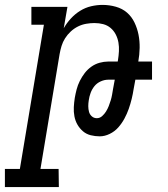

<svg xmlns="http://www.w3.org/2000/svg" viewBox="-66 -548 686 783"><path d="M174 215H-46V141H15L113 -447H62V-520H209L194 -433Q206 -454 223 -472.5Q240 -491 261 -504Q282 -517 305.5 -522.5Q329 -528 352 -528Q380 -528 406.5 -520.5Q433 -513 452 -496.5Q471 -480 482.5 -456Q494 -432 499 -406Q504 -380 503.5 -352.5Q503 -325 498 -297H554V-223H486L479 -185Q476 -165 471 -144.5Q466 -124 459 -104Q452 -84 441.5 -64.5Q431 -45 416.5 -28.5Q402 -12 381.5 -2Q361 8 341 8Q322 8 304 3.5Q286 -1 272.5 -12.5Q259 -24 250 -39.5Q241 -55 237.5 -73.5Q234 -92 235 -111Q236 -130 239 -149Q242 -166 246.5 -183.5Q251 -201 259.5 -218Q268 -235 279.5 -250Q291 -265 306.5 -276Q322 -287 340 -292Q358 -297 375 -297H414L415 -302Q418 -321 419 -339Q420 -357 417 -374.5Q414 -392 406 -407.5Q398 -423 385 -434Q372 -445 355 -449.5Q338 -454 319 -454Q303 -454 285.5 -451Q268 -448 252 -440Q236 -432 222.5 -419.5Q209 -407 199.5 -392Q190 -377 185 -360.5Q180 -344 177 -327L99 141H173ZM329 -66Q341 -66 350.5 -74.5Q360 -83 366.5 -93.5Q373 -104 377.5 -115.5Q382 -127 385.5 -138.5Q389 -150 391 -161.5Q393 -173 395 -185L402 -223H375Q360 -223 344.5 -216Q329 -209 319 -196.5Q309 -184 303.5 -169Q298 -154 296 -139Q294 -127 294 -115Q294 -103 297 -92Q300 -81 308.5 -73.5Q317 -66 329 -66Z"/></svg>

Font: Iosevka HT Extended
Style: Italic
Weight: 400
Width: 7
Italic angle: -9°
Monospace: yes
Designer: Belleve Invis
Foundry: Belleve Invis
Version: Version 32.3.0; ttfautohint (v1.8.4)